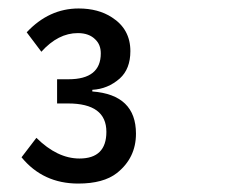

<svg xmlns="http://www.w3.org/2000/svg" viewBox="-20 -875 540 453"><path d="M114.7 -688H141.6Q217.8 -688 217.8 -749Q217.8 -769.5 205.1 -781.7Q190.4 -796.9 163.6 -796.9Q117.2 -796.9 77.6 -752.9L43 -798.8Q95.7 -855 165.5 -855Q211.9 -855 244.1 -834Q287.6 -806.2 287.6 -754.4Q287.6 -712.4 262.7 -689.9Q234.4 -665 197.8 -663.1V-659.2Q300.8 -651.4 300.8 -559.6Q300.8 -502.4 255.9 -466.8Q224.1 -441.9 164.6 -441.9Q81.5 -441.9 30.8 -503.9L65.9 -549.8Q115.2 -501 167.5 -501Q231 -501 231 -564Q231 -630.9 140.6 -630.9H114.7Z"/></svg>

Font: BIZ UDGothic
Style: Regular
Weight: 400
Monospace: yes
Designer: TypeBank Co., Ltd.
Foundry: Morisawa Inc.
Version: Version 1.05